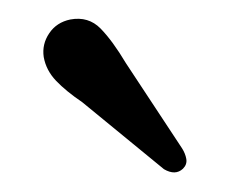

<svg xmlns="http://www.w3.org/2000/svg" viewBox="-20 -707 240 202"><path d="M112.5 -640.5 171.5 -551Q175 -545.5 176 -539.8Q177 -534 172.5 -529.5Q164.5 -522 152.5 -529L66.5 -599.5Q49.5 -611 39 -622Q28.5 -633 26 -647Q24 -660.5 31.8 -672Q39.5 -683.5 54 -686.5Q73 -690 85.8 -677Q98.5 -664 112.5 -640.5Z"/></svg>

Font: Fraunces 9pt S100 Light
Style: Regular
Weight: 300
Version: Version 1.000; ttfautohint (v1.8.3)